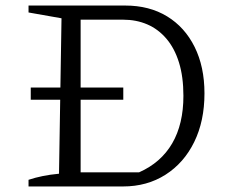

<svg xmlns="http://www.w3.org/2000/svg" viewBox="-20 -673 825 693"><path d="M432 -653Q519 -653 583 -614Q647 -575 682.5 -503.5Q718 -432 718 -336Q718 -236 681 -160.5Q644 -85 577.5 -42.5Q511 0 424 0H83V-24Q107 -32 134 -37.5Q161 -43 193 -46L202 -607L83 -628V-653ZM482 -51Q561 -86 601.5 -155.5Q642 -225 642 -327Q642 -396 626 -447.5Q610 -499 580.5 -533.5Q551 -568 511.5 -585Q472 -602 424 -602H241L271 -632V-21L241 -51ZM91 -357H425V-313H91Z"/></svg>

Font: Piazzolla Thin Light
Style: Regular
Weight: 300
Version: Version 2.005